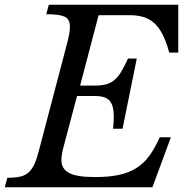

<svg xmlns="http://www.w3.org/2000/svg" viewBox="-46 -790 806 810"><path d="M-15 -40Q18 -40 39.5 -45Q61 -50 75.5 -63.5Q90 -77 100 -99.5Q110 -122 119 -158L235 -599Q242 -625 245.5 -644Q249 -663 249 -677Q249 -710 226 -720Q203 -730 149 -730L160 -770H706V-568H668Q655 -616 639 -646.5Q623 -677 602.5 -694.5Q582 -712 556.5 -719Q531 -726 500 -726H370L292 -429H355Q382 -429 401 -434Q420 -439 435.5 -451.5Q451 -464 464.5 -486Q478 -508 494 -543H531L471 -247H431Q434 -277 434 -299Q434 -344 417 -364.5Q400 -385 354 -385H279L222 -170Q213 -137 213 -114Q213 -78 245 -60.5Q277 -43 355 -43Q413 -43 455 -52Q497 -61 528.5 -80.5Q560 -100 583.5 -132Q607 -164 628 -211H675L597 0H-26Z"/></svg>

Font: SVN-Libre Baskerville
Style: Italic
Weight: 400
Italic angle: -14°
Designer: Pablo Impallari, Rodrigo Fuenzalida
Foundry: Pablo Impallari, Rodrigo Fuenzalida
Version: Version 1.000; ttfautohint (v1.8.4)